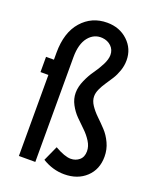

<svg xmlns="http://www.w3.org/2000/svg" viewBox="-147 -875 797 972"><g transform="rotate(20 252.0 -389.0)"><path d="M70.8 0V-436.5H28.3V-518.6H70.8V-556.2Q70.8 -665.5 124.5 -726.3Q178.2 -787.1 261.2 -787.1Q328.1 -787.1 372.8 -745.1Q417.5 -703.1 417.5 -641.1Q417.5 -612.3 408 -584.7Q398.4 -557.1 384.8 -535.6Q371.1 -514.2 357.7 -494.4Q344.2 -474.6 334.7 -453.9Q325.2 -433.1 325.2 -414.6Q325.2 -390.6 341.1 -366.9Q356.9 -343.3 379.6 -321.5Q402.3 -299.8 425 -275.6Q447.8 -251.5 463.6 -217.5Q479.5 -183.6 479.5 -144.5Q479.5 -75.7 434.3 -33.4Q389.2 8.8 316.9 8.8Q255.4 8.8 198.7 -25.9L235.4 -106.9Q289.1 -76.2 321.3 -76.2Q348.1 -76.2 367.4 -92.5Q386.7 -108.9 386.7 -140.1Q386.7 -166.5 370.6 -192.1Q354.5 -217.8 331.8 -239.5Q309.1 -261.2 286.4 -283.9Q263.7 -306.6 247.6 -336.7Q231.4 -366.7 231.4 -399.4Q231.4 -431.6 247.1 -467Q262.7 -502.4 281.5 -528.3Q300.3 -554.2 315.9 -584.7Q331.5 -615.2 331.5 -638.2Q331.5 -666.5 312.3 -685.1Q293 -703.6 263.7 -706.1Q218.8 -709.5 189 -672.6Q159.2 -635.7 159.2 -564V0Z"/></g></svg>

Font: Voltaire
Style: Regular
Weight: 400
Designer: Yvonne Schttler
Foundry: Yvonne Schttler
Version: Version 1.003